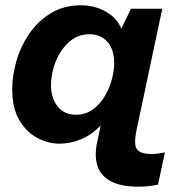

<svg xmlns="http://www.w3.org/2000/svg" viewBox="-20 -529 641 723"><path d="M502 174Q433 174 394.5 152Q356 130 345.5 91Q335 52 347 1L359 -56Q326 -22 286 -5Q246 12 204 12Q160 12 119 -10.5Q78 -33 52 -78Q26 -123 26 -193Q26 -243 41.5 -298Q57 -353 89.5 -401Q122 -449 171 -479Q220 -509 285 -509Q336 -509 378 -485.5Q420 -462 437 -421L473 -496H591L492 -29Q488 -5 489 13Q490 31 504 41Q518 51 550 51Q562 51 574 49.5Q586 48 601 45L575 166Q564 169 543.5 171.5Q523 174 502 174ZM266 -97Q303 -97 330 -117Q357 -137 375 -167.5Q393 -198 401.5 -231.5Q410 -265 410 -290Q410 -343 384.5 -371.5Q359 -400 317 -400Q279 -400 251.5 -380Q224 -360 206 -330Q188 -300 180 -267.5Q172 -235 172 -210Q172 -159 197 -128Q222 -97 266 -97Z"/></svg>

Font: Atkinson Hyperlegible Next
Style: Bold Italic
Weight: 700
Italic angle: -12°
Designer: Elliott Scott, Megan Eiswerth, Linus Boman, Theodore Petrosky, Letters from Sweden
Foundry: Applied Design Works, Letters from Sweden
Version: Version 2.001